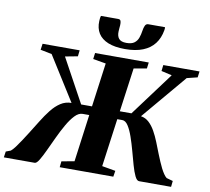

<svg xmlns="http://www.w3.org/2000/svg" viewBox="-126 -1090 1313 1203"><g transform="rotate(10 531.0 -489.0)"><path d="M-25.5 0 -20 -38 10.5 -49.5Q23 -60 37.5 -79.5Q52 -99 68.5 -124Q85 -149 102 -176Q129 -218.5 154.2 -259.8Q179.5 -301 206.2 -335Q233 -369 264 -389.2Q295 -409.5 333 -409.5L157 -689.5L84.5 -704L90 -743H326L321.5 -704L242 -689L394 -410.5H463L501 -690L419 -704L424 -743H765.5L760.5 -704L678.5 -689.5L640 -410.5H714L921 -689L853.5 -704.5L858 -743H1088.5L1083.5 -704.5L1016.5 -688L776 -403Q805.5 -398.5 827.5 -378Q849.5 -357.5 866.5 -327.2Q883.5 -297 897.8 -261.2Q912 -225.5 926 -189.5Q935.5 -166 944.8 -144Q954 -122 963.5 -103.5Q973 -85 982.5 -71Q992 -57 1001.5 -49.5L1042.5 -38L1038.5 0H835Q820.5 0 808 -25.8Q795.5 -51.5 783.8 -92.8Q772 -134 759.8 -179.8Q747.5 -225.5 733.2 -266.5Q719 -307.5 702.2 -333.2Q685.5 -359 664.5 -359H633L591 -53L677 -38L671 0H330L334 -38L415 -53L455.5 -354H413.5Q388.5 -354 364.2 -328.5Q340 -303 317 -262.8Q294 -222.5 272.8 -177.2Q251.5 -132 232.8 -91.5Q214 -51 198.5 -25.5Q183 0 171 0ZM529.5 -978.5Q543 -978.5 546.2 -968Q549.5 -957.5 548.5 -941.5Q548 -933.5 546.8 -922Q545.5 -910.5 545.5 -902.5Q544 -872.5 557.8 -856Q571.5 -839.5 605.5 -839.5Q639 -839.5 656.2 -852.5Q673.5 -865.5 681 -886.8Q688.5 -908 692 -932.5Q694.5 -951 700.8 -964.8Q707 -978.5 721.5 -978.5H827.5Q828 -973.5 827.8 -968.5Q827.5 -963.5 826.5 -958.5Q818 -908.5 791 -873Q764 -837.5 717.5 -818.8Q671 -800 603.5 -800Q539 -800 496.2 -817.2Q453.5 -834.5 433.2 -867Q413 -899.5 415 -944.5Q415.5 -952.5 416.2 -961Q417 -969.5 420 -978.5Z"/></g></svg>

Font: Merriweather 72pt Black
Style: Italic
Weight: 900
Italic angle: -7.8°
Version: Version 2.101